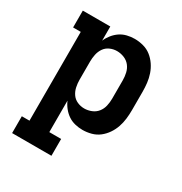

<svg xmlns="http://www.w3.org/2000/svg" viewBox="-173 -666 946 998"><g transform="rotate(30 300.0 -166.5)"><path d="M41 205V104H87V-429H41V-530H206V-445Q215 -466 229.5 -484Q244 -502 262.5 -514.5Q281 -527 303.5 -532.5Q326 -538 349 -538Q375 -538 401 -531Q427 -524 447.5 -508Q468 -492 483 -470Q498 -448 506.5 -423Q515 -398 518 -372Q521 -346 521 -320V-210Q521 -184 518 -158Q515 -132 506.5 -107Q498 -82 483 -60Q468 -38 447.5 -22Q427 -6 401 1Q375 8 349 8Q326 8 303.5 2.5Q281 -3 262.5 -15.5Q244 -28 229.5 -46Q215 -64 206 -85V104H277V205ZM301 -93Q323 -93 344 -101.5Q365 -110 378.5 -127Q392 -144 397 -166Q402 -188 402 -210V-320Q402 -342 397 -364Q392 -386 378.5 -403Q365 -420 344 -428.5Q323 -437 301 -437Q279 -437 259 -428Q239 -419 227 -401.5Q215 -384 210.5 -362.5Q206 -341 206 -320V-210Q206 -189 210.5 -167.5Q215 -146 227 -128.5Q239 -111 259 -102Q279 -93 301 -93Z"/></g></svg>

Font: Iosevka Slab Extended
Style: Bold
Weight: 700
Width: 7
Monospace: yes
Designer: Belleve Invis
Foundry: Belleve Invis
Version: Version 11.1.0; ttfautohint (v1.8.3)